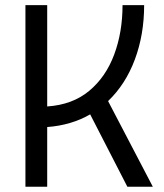

<svg xmlns="http://www.w3.org/2000/svg" viewBox="-20 -713 626 733"><path d="M77.1 0V-693.4H160.2V-306.6Q256.8 -313 320.6 -366.2Q384.3 -419.4 416 -504.9Q447.8 -590.3 447.8 -693.4H530.3Q530.3 -581.1 494.9 -486.1Q459.5 -391.1 392.6 -327.1L563.5 0H466.3L324.2 -276.4Q289.1 -255.9 247.8 -243.7Q206.5 -231.4 160.2 -228V0Z"/></svg>

Font: Cascadia Mono SemiLight
Style: Regular
Weight: 350
Monospace: yes
Designer: Aaron Bell
Foundry: Saja Typeworks
Version: Version 2404.023; ttfautohint (v1.8.4)